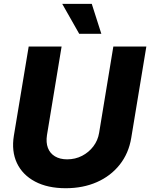

<svg xmlns="http://www.w3.org/2000/svg" viewBox="-20 -970 782 1000"><path d="M322.3 10.3Q228 10.3 162.6 -24.4Q97.2 -59.1 68.1 -120.8Q39.1 -182.6 52.2 -263.2L129.4 -727.5H300.8L224.6 -266.1Q218.8 -228 229.5 -199.7Q240.2 -171.4 266.1 -155.8Q292 -140.1 329.6 -140.1Q372.1 -140.1 407.5 -158.4Q442.9 -176.8 466.3 -207.8Q489.7 -238.8 496.1 -277.3L570.3 -727.5H742.2L663.6 -252Q650.4 -171.4 603.5 -112.3Q556.6 -53.2 484.6 -21.5Q412.6 10.3 322.3 10.3ZM392.6 -793.9 304.2 -949.7H458L507.8 -793.9Z"/></svg>

Font: Inter 20pt ExtraBold
Style: Italic
Weight: 800
Italic angle: -9.3988°
Version: Version 4.001;git-66647c0bb